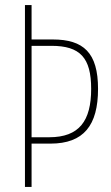

<svg xmlns="http://www.w3.org/2000/svg" viewBox="-20 -734 437 754"><path d="M365 -385C365 -527 308 -579 187 -579H104V-714H78V0H104V-170H178C309 -170 365 -242 365 -385ZM173 -195H104V-554H182C295 -554 338 -507 338 -385C338 -260 292 -195 173 -195Z"/></svg>

Font: Noto Sans Ethiopic ExtraCondensed Thin
Style: Regular
Weight: 100
Width: 2
Designer: Monotype Design Team
Foundry: Monotype Imaging Inc.
Version: Version 2.102